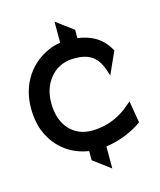

<svg xmlns="http://www.w3.org/2000/svg" viewBox="-102 -630 672 808"><g transform="rotate(-15 234.0 -226.0)"><path d="M22 -228C22 -194 27 -161 38 -132C66 -59 126 -5 212 8V48L287 104V8C347 0 403 -24 444 -53L446 -55L430 -150L400 -125C360 -94 307 -72 247 -72C227 -72 207 -75 190 -83C142 -104 110 -154 110 -228C110 -250 113 -272 120 -291C140 -345 184 -385 252 -385C317 -385 354 -363 376 -289L380 -276L424 -374L422 -377C388 -438 337 -457 287 -464V-500L212 -556V-464C194 -461 176 -457 160 -449C84 -416 22 -341 22 -228Z"/></g></svg>

Font: Charger Pro
Style: BdNar
Weight: 700
Designer: Jasper
Foundry: Cannot Into Space Fonts
Version: Version 1.09